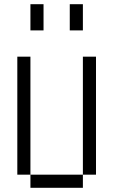

<svg xmlns="http://www.w3.org/2000/svg" viewBox="-20 -895 540 915"><path d="M125 -62.5V0H375V-62.5ZM125 -62.5V-625H62.5V-62.5ZM375 -62.5H437.5V-625H375ZM125 -875Q125 -875 125 -750H187.5Q187.5 -750 187.5 -875ZM312.5 -875Q312.5 -875 312.5 -750H375Q375 -750 375 -875Z"/></svg>

Font: Unifont
Style: Regular
Weight: 500
Version: Version 13.0.05